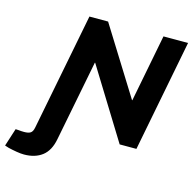

<svg xmlns="http://www.w3.org/2000/svg" viewBox="-248 -827 1162 1162"><g transform="rotate(15 333.5 -245.5)"><path d="M-121 186 -85 74 -66 75Q-59 76 -49 76.5Q-39 77 -31 77Q-5 77 8.5 68.5Q22 60 27 33L170 -700H287L550 -278H552L634 -700H788L652 0H547L276 -439H274L175 67Q161 141 116.5 175Q72 209 3 209Q-17 209 -44 204.5Q-71 200 -96 194Z"/></g></svg>

Font: REM SemiBold
Style: Italic
Weight: 600
Italic angle: -11°
Designer: Octavio Pardo
Foundry: Ashler Design
Version: Version 1.005;gftools[0.9.28]